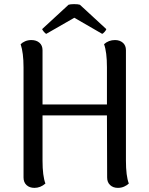

<svg xmlns="http://www.w3.org/2000/svg" viewBox="-20 -898 724 930"><path d="M604 -9Q596 -1 582 5.5Q568 12 551 12Q528 12 513.5 -1.5Q499 -15 499 -38L498 -339H186V-120Q186 -46 200 -9Q176 12 147 12Q123 12 108.5 -1.5Q94 -15 94 -38V-572Q94 -642 80 -684Q88 -692 101.5 -698Q115 -704 132 -704Q156 -704 171 -691Q186 -678 186 -655V-392H498V-572Q498 -646 484 -684Q506 -704 537 -704Q560 -704 575 -691Q590 -678 590 -655V-120Q590 -46 604 -9ZM495 -757Q494 -752 487 -744Q480 -736 475 -734L340 -812L204 -734Q199 -736 192.5 -744Q186 -752 184 -757L312 -875Q321 -878 339 -878Q358 -878 367 -875Z"/></svg>

Font: Arima Madurai Medium
Style: Regular
Weight: 500
Designer: Joana Correia and Natanael Gama
Foundry: NDISCOVER
Version: Version 1.020